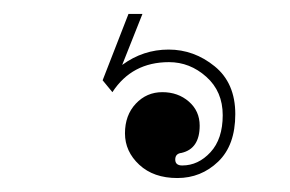

<svg xmlns="http://www.w3.org/2000/svg" viewBox="-20 -20 415 275"><path d="M155 73Q185 51 221.5 51Q258 51 287.5 75Q317 99 317 143.5Q317 188 292.5 211.5Q268 235 234 235Q200 235 179.5 216Q159 197 159 171Q159 145 174.5 128.5Q190 112 212.5 112Q235 112 250.5 125.5Q266 139 266 160Q266 193 240 199Q231 200 231 208.5Q231 217 241 217Q264 217 281.5 198Q299 179 299 145Q299 111 275.5 90Q252 69 222 69Q169 69 141 112L127 95L164 0H184Z"/></svg>

Font: Elsie
Style: Regular
Weight: 400
Designer: Alejandro Inler
Foundry: Alejandro Inler
Version: 1.002